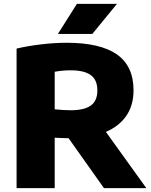

<svg xmlns="http://www.w3.org/2000/svg" viewBox="-20 -970 780 990"><path d="M516 0 333.5 -257.5Q321.5 -257.5 306 -258Q290.5 -258.5 281.5 -259L262 -260V0H65.5V-719.5Q122.5 -733 191.8 -741.2Q261 -749.5 323.5 -749.5Q496 -749.5 582.2 -689.8Q668.5 -630 668.5 -504.5Q668.5 -427.5 631.8 -373.5Q595 -319.5 526 -290L734.5 0ZM262 -406.5Q307 -401.5 344 -401.5Q414.5 -401.5 448.2 -425.8Q482 -450 482 -504Q482 -558 448 -582.8Q414 -607.5 344 -607.5Q303 -607.5 262 -600ZM278.5 -795 376.5 -950H583L456 -795Z"/></svg>

Font: Encode Sans Semi Expanded ExBd
Style: Regular
Weight: 800
Width: 6
Designer: Multiple Designers
Foundry: Impallari Type
Version: Version 2.000